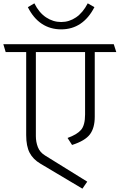

<svg xmlns="http://www.w3.org/2000/svg" viewBox="-31 -945 717 1151"><path d="M495 -925 535 -902Q501 -836 451 -802.5Q401 -769 336 -769Q270 -769 219.5 -802.5Q169 -836 136 -902L175 -925Q203 -869 245 -841Q287 -813 336 -813Q384 -813 425 -841Q466 -869 495 -925ZM479 -259V-633H184V-129Q184 -94 196 -63Q208 -32 239 -13L492 144L463 186L211 36Q167 10 146.5 -29.5Q126 -69 126 -135V-633H3L-11 -680H651L666 -633H537V-245Q537 -178 508 -139.5Q479 -101 401 -76L374 -118Q430 -138 454.5 -166Q479 -194 479 -259Z"/></svg>

Font: Palanquin ExtraLight
Style: Regular
Weight: 275
Designer: Pria Ravichandran
Version: Version 1.001